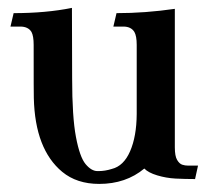

<svg xmlns="http://www.w3.org/2000/svg" viewBox="-20 -449 532 482"><path d="M229 12.7Q172.9 12.7 136.2 -17.6Q67.9 -74.2 64.9 -203.1Q64.5 -208 64.5 -336.4Q64.5 -358.4 59.1 -368.7Q50.8 -382.3 30.8 -382.3H6.3L14.2 -416Q95.2 -416 160.6 -429.2L161.1 -252.4Q161.1 -155.3 170.7 -105Q180.2 -54.7 194.8 -37.1Q209.5 -19.5 224.6 -19.5H227.5Q243.7 -19.5 260.7 -24.9Q290.5 -32.2 306.6 -69.3Q322.8 -106.4 323.2 -162.6V-336.4Q323.2 -358.4 317.4 -368.7Q309.1 -382.3 289.6 -382.3H264.6L272.5 -416Q344.7 -416 418.9 -426.8V-79.1Q418.9 -57.1 424.6 -47.6Q430.2 -38.1 437.3 -35.6Q444.3 -33.2 452.6 -33.2H477.1L469.7 0.5Q444.8 0.5 420.9 -0.7Q397 -2 374.5 -8.8Q352.1 -15.6 342.3 -25.9Q295.9 12.7 229 12.7Z"/></svg>

Font: Quaaykop
Style: Medium
Weight: 500
Designer: Tup Wanders
Foundry: Free font, DO NOT SELL
Version: Version 1.00;July 31, 2023;FontCreator 11.5.0.2430 64-bit